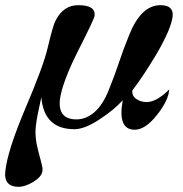

<svg xmlns="http://www.w3.org/2000/svg" viewBox="-57 -485 707 743"><path d="M598 -139Q595 -96 551 -41Q506 17 464 17Q397 17 418 -97Q382 -58 331 -25Q272 15 231 15Q113 15 103 -109Q95 -73 89.5 -45.5Q84 -18 82 1Q79 24 81.5 49Q84 74 92 103Q100 132 104.5 150.5Q109 169 107 178Q104 199 72 219Q39 238 16 238Q-45 238 -36 174Q-27 97 38 -58Q111 -229 127 -298Q137 -340 144.5 -367Q152 -394 159 -407Q189 -465 246 -465Q314 -465 309 -424Q308 -412 246 -290Q184 -167 175 -101Q166 -23 239 -23Q276 -23 308.5 -51Q341 -79 364 -137Q386 -191 403.5 -243.5Q421 -296 443 -350Q489 -465 564 -465Q616 -465 611 -421Q605 -372 547 -273Q524 -235 501.5 -200.5Q479 -166 455 -135Q453 -114 470.5 -102Q488 -90 510 -90Q549 -90 598 -139Z"/></svg>

Font: DG Didot
Style: Bold Italic
Weight: 700
Designer: David Gatwood, Takis Katsoulidis, and George D. Matthiopoulos
Foundry: David Gatwood
Version: Version 1.0